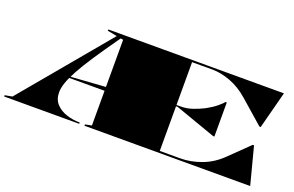

<svg xmlns="http://www.w3.org/2000/svg" viewBox="-88 -1043 2111 1378"><g transform="rotate(20 967.0 -354.0)"><path d="M5 0V-10L61 -20L616 -684L543 -698V-708H675V-673L649 -678L643 -670Q565 -560 511.5 -479Q458 -398 426 -339.5Q394 -281 379.5 -239Q365 -197 365 -164Q365 -110 396 -76Q427 -42 476 -26Q525 -10 578 -10V0ZM387 -285V-295L679 -315V-285ZM1343 -693H1188V-366H1221Q1267 -366 1311.5 -381.5Q1356 -397 1393 -416Q1439 -441 1470.5 -467Q1502 -493 1511 -506H1521V-246H1511L1200 -356H1188V-15H1343Q1424 -15 1505.5 -45.5Q1587 -76 1652 -140L1800 -284H1810L1884 0H618V-10L668 -20V-708H1884L1810 -424H1800L1623 -579Q1556 -638 1482.5 -665.5Q1409 -693 1343 -693Z"/></g></svg>

Font: Kalnia Expanded
Style: Bold
Weight: 700
Width: 7
Designer: Frida Medrano
Foundry: Frida Medrano
Version: Version 1.105